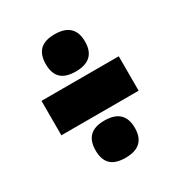

<svg xmlns="http://www.w3.org/2000/svg" viewBox="-144 -725 744 792"><g transform="rotate(-30 228.0 -329.0)"><path d="M135 -534Q135 -578 157.5 -600.5Q180 -623 228 -623Q322 -623 322 -534Q322 -446 228 -446Q180 -446 157.5 -468Q135 -490 135 -534ZM44 -248V-412H412V-248ZM135 -123Q135 -167 157.5 -189.5Q180 -212 228 -212Q322 -212 322 -123Q322 -35 228 -35Q180 -35 157.5 -57Q135 -79 135 -123Z"/></g></svg>

Font: Georama Condensed Black
Style: Regular
Weight: 900
Width: 3
Designer: Jean-Baptiste Levee
Foundry: Production Type
Version: Version 1.000